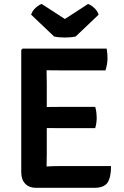

<svg xmlns="http://www.w3.org/2000/svg" viewBox="-20 -922 609 944"><path d="M526 -105.5Q526 -50 508.8 -24.2Q491.5 1.5 442.5 1.5H157Q123.5 1.5 104 -18.8Q84.5 -39 84.5 -74.5V-676.5L91 -683H504.5Q507 -668.5 507.8 -656Q508.5 -643.5 508.5 -632.5Q508.5 -622 506 -606.2Q503.5 -590.5 498.5 -576H274Q263 -576 245.2 -576.2Q227.5 -576.5 209 -576.5Q209 -556.5 209.5 -542.2Q210 -528 210 -508V-396Q228 -396 245.5 -396.2Q263 -396.5 274 -396.5H448Q452 -384.5 453.8 -369.5Q455.5 -354.5 455.5 -344.5Q455.5 -333.5 453.8 -319Q452 -304.5 448 -292H274Q263 -292 245.5 -292.2Q228 -292.5 210 -292.5V-162.5Q210 -147 209.5 -133.8Q209 -120.5 209 -104V-103.5Q224.5 -104.5 241.2 -105Q258 -105.5 278 -105.5ZM413 -902.5Q426.5 -898 442.5 -883.8Q458.5 -869.5 465 -850L352 -742.5Q329 -737.5 299 -737.5Q269 -737.5 246 -742.5L133 -850Q139.5 -869.5 155.5 -883.8Q171.5 -898 185 -902.5L299 -828.5Z"/></svg>

Font: Signika Negative SemiBold
Style: Regular
Weight: 600
Designer: Anna Giedryś
Foundry: Anna Giedryś
Version: Version 2.000; ttfautohint (v1.8.3) -l 8 -r 50 -G 200 -x 9 -